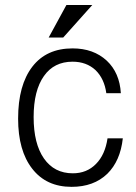

<svg xmlns="http://www.w3.org/2000/svg" viewBox="-20 -723 540 761"><path d="M406.2 -174.8Q396.5 -109.4 360.4 -73.2Q324.2 -36.1 268.6 -36.1Q195.3 -36.1 154.3 -94.7Q113.3 -153.3 113.3 -258.8Q113.3 -364.3 154.3 -421.9Q194.3 -478.5 267.6 -478.5Q322.3 -478.5 358.4 -445.3Q393.6 -411.1 401.4 -353.5H459Q454.1 -434.6 403.3 -482.4Q350.6 -531.2 267.6 -531.2Q164.1 -531.2 108.4 -459Q51.8 -385.7 51.8 -252.9Q51.8 -126 107.4 -54.7Q163.1 17.6 263.7 17.6Q351.6 17.6 405.3 -34.2Q457 -85 466.8 -174.8ZM345.7 -703.1H243.2L172.9 -574.2H230.5Z"/></svg>

Font: DotumChe
Style: Regular
Weight: 400
Monospace: yes
Version: Version 2.21